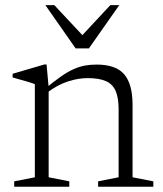

<svg xmlns="http://www.w3.org/2000/svg" viewBox="-20 -710 620 730"><path d="M165 -378V-36L243.5 -20.5V0H34V-20.5L112.5 -36V-390Q104.5 -393.5 83.2 -399.8Q62 -406 28 -415.5V-429.5L149 -465H157ZM353 -20.5 431 -36V-294Q431 -338 419.8 -364Q408.5 -390 382.8 -401.5Q357 -413 313 -413Q277.5 -413 238.8 -400.5Q200 -388 161.5 -359.5L150 -371.5Q185 -400.5 211.5 -419Q238 -437.5 260.2 -447.2Q282.5 -457 303.2 -460.8Q324 -464.5 347 -464.5Q420.5 -464.5 452.2 -427.5Q484 -390.5 484 -311.5V-36L563 -20.5V0H353ZM303 -566H283.5L399.5 -690.5H433.5L318 -526H267.5L152.5 -690.5H186.5Z"/></svg>

Font: Newsreader Light
Style: Regular
Weight: 300
Designer: Hugues Gentile
Foundry: Production Type
Version: Version 1.003